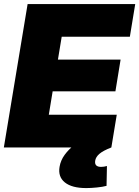

<svg xmlns="http://www.w3.org/2000/svg" viewBox="-21 -748 707 974"><path d="M-1.5 0 119.1 -727.5H665L637.7 -561.5H292L272.9 -445.8H590.8L564.5 -284.7H246.1L226.6 -166H571.3L543.9 0ZM416.5 206.1Q343.8 206.1 308.1 177.5Q272.5 148.9 281.2 98.1Q286.6 65.4 307.1 37.4Q327.6 9.3 356.9 -13.2L543.9 0Q501.5 16.6 483.2 32.5Q464.8 48.3 461.9 67.4Q459.5 83 467 90.8Q474.6 98.6 491.7 98.6Q499 98.6 506.6 97.4Q514.2 96.2 521.5 94.2L519.5 194.8Q499.5 200.2 470 203.1Q440.4 206.1 416.5 206.1Z"/></svg>

Font: Inter 24pt Black
Style: Italic
Weight: 900
Italic angle: -9.3988°
Designer: Rasmus Andersson
Foundry: rsms
Version: Version 4.001;git-66647c0bb